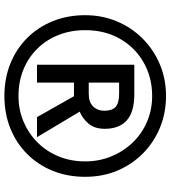

<svg xmlns="http://www.w3.org/2000/svg" viewBox="29 -793 774 872"><g transform="rotate(90 416.0 -357.0)"><path d="M274 -138V-580H407Q489 -580 527 -545.5Q565 -511 565 -446Q565 -399 541 -371.5Q517 -344 487 -332L603 -138H512L417 -306H355V-138ZM405 -373Q444 -373 463.5 -393Q483 -413 483 -444Q483 -479 465.5 -495Q448 -511 404 -511H355V-373ZM416 10Q336 10 269 -17Q202 -44 152.5 -93.5Q103 -143 76 -210Q49 -277 49 -357Q49 -433 76.5 -499.5Q104 -566 154 -616.5Q204 -667 271 -695.5Q338 -724 416 -724Q492 -724 558.5 -697Q625 -670 675.5 -620.5Q726 -571 754.5 -504Q783 -437 783 -357Q783 -277 756 -210Q729 -143 679.5 -93.5Q630 -44 563 -17Q496 10 416 10ZM416 -54Q478 -54 531.5 -76.5Q585 -99 626 -139.5Q667 -180 690 -235.5Q713 -291 713 -357Q713 -420 690.5 -475Q668 -530 628 -572Q588 -614 533.5 -637.5Q479 -661 416 -661Q331 -661 263 -622Q195 -583 156 -514.5Q117 -446 117 -357Q117 -291 139 -235.5Q161 -180 201 -139.5Q241 -99 295.5 -76.5Q350 -54 416 -54Z"/></g></svg>

Font: Noto Sans Tangsa
Style: Regular
Weight: 400
Designer: David Williams
Foundry: Google LLC
Version: Version 1.504